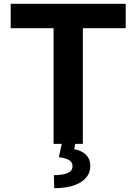

<svg xmlns="http://www.w3.org/2000/svg" viewBox="-20 -747 708 997"><path d="M35.5 -600.5V-727.3H632.8V-600.5H410.2V0H258.2V-600.5ZM301.5 -2.8H371.1L365.4 28.1Q402 33.7 425.2 55.4Q448.5 77.1 448.9 114.3Q449.2 167.3 399.9 198.7Q350.5 230.1 261.4 230.1L259.9 162.6Q304.7 162.6 330.3 151.8Q355.8 141 356.5 118.3Q357.2 96.2 339.8 85Q322.4 73.9 285.5 69.2Z"/></svg>

Font: Inter Zeller
Style: Bold
Weight: 700
Designer: Rasmus Andersson; Joe Bland
Foundry: zeller
Version: Version 3.015;git-dec3a8cb1